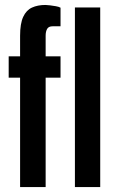

<svg xmlns="http://www.w3.org/2000/svg" viewBox="-20 -754 470 774"><path d="M61 0V-441H15V-527H61V-610Q61 -659 73.5 -686Q86 -713 109 -723.5Q132 -734 163 -734Q170 -734 181.5 -732.5Q193 -731 205 -729Q217 -727 224 -723V-648H192Q176 -648 170 -637.5Q164 -627 164 -610V-527H224V-441H164V0ZM282 0V-724H384V0Z"/></svg>

Font: Archivo ExtraCondensed SemiBold
Style: Regular
Weight: 600
Width: 2
Designer: Hector Gatti
Foundry: Omnibus-Type
Version: Version 2.001